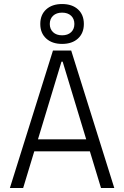

<svg xmlns="http://www.w3.org/2000/svg" viewBox="-20 -948 626 968"><path d="M29.8 0 247.1 -693.4H338.9L556.2 0H489.3L433.1 -185.1H152.8L96.7 0ZM171.4 -245.6H414.6L295.9 -637.2H290ZM293 -726.6Q242.7 -726.6 212.9 -753.9Q183.1 -781.2 183.1 -827.1Q183.1 -873.5 212.9 -900.6Q242.7 -927.7 293 -927.7Q343.8 -927.7 373.3 -900.6Q402.8 -873.5 402.8 -827.1Q402.8 -781.2 373.3 -753.9Q343.8 -726.6 293 -726.6ZM293 -770Q321.8 -770 338.4 -785.6Q355 -801.3 355 -827.1Q355 -853 338.4 -868.7Q321.8 -884.3 293 -884.3Q264.6 -884.3 247.8 -868.7Q231 -853 231 -827.1Q231 -801.3 247.8 -785.6Q264.6 -770 293 -770Z"/></svg>

Font: CaskaydiaCove NFP Light
Style: Regular
Weight: 300
Designer: Aaron Bell
Foundry: Saja Typeworks
Version: Version 2111.001; VTT 6.35;Nerd Fonts 3.1.1